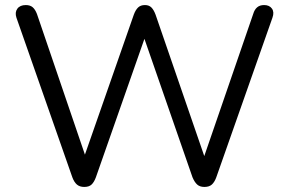

<svg xmlns="http://www.w3.org/2000/svg" viewBox="-20 -732 1141 759"><path d="M313 7Q295 7 284 -2.5Q273 -12 266 -31L45 -662Q38 -683 48.5 -697.5Q59 -712 82 -712Q99 -712 109 -703.5Q119 -695 126 -677L333 -70H298L509 -674Q516 -693 526 -702.5Q536 -712 553 -712Q569 -712 578.5 -702.5Q588 -693 595 -674L803 -70H772L981 -677Q986 -694 996.5 -703Q1007 -712 1024 -712Q1045 -712 1055 -698Q1065 -684 1057 -662L835 -31Q828 -12 817.5 -2.5Q807 7 788 7Q770 7 759.5 -2.5Q749 -12 741 -31L540 -610H562L359 -31Q352 -12 342 -2.5Q332 7 313 7Z"/></svg>

Font: Nunito ExtraLight
Style: Regular
Weight: 400
Version: Version 3.602